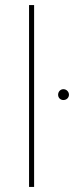

<svg xmlns="http://www.w3.org/2000/svg" viewBox="-20 -740 293 760"><path d="M95 0H115V-720H95ZM231 -344C243 -344 253 -353 253 -365C253 -377 243 -387 231 -387C219 -387 210 -377 210 -365C210 -353 219 -344 231 -344Z"/></svg>

Font: Fixel Display Thin
Style: Regular
Weight: 100
Designer: AlfaBravo + MacPaw
Foundry: Kyrylo Tkachov, Marchela Mozhyna, Serhii Makarenko, Maria Weinstein, Zakhar Kryvoshyya
Version: Version 1.211